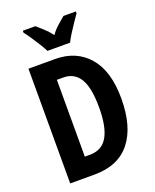

<svg xmlns="http://www.w3.org/2000/svg" viewBox="-168 -1028 904 1123"><g transform="rotate(-20 283.5 -467.0)"><path d="M521 -365Q521 -190 445.5 -95Q370 0 222 0H70V-714H235Q367 -714 444 -625Q521 -536 521 -365ZM381 -360Q381 -484 346.5 -540Q312 -596 244 -596H204V-118H235Q311 -118 346 -178.5Q381 -239 381 -360ZM210 -774Q201 -793 184 -820.5Q167 -848 148.5 -875.5Q130 -903 115 -922V-934H193Q209 -920 234 -897.5Q259 -875 280 -847Q301 -877 325 -897Q349 -917 368 -934H445V-922Q431 -902 413 -875.5Q395 -849 378 -822Q361 -795 351 -774Z"/></g></svg>

Font: Noto Sans Gujarati UI ExtraCondensed
Style: Bold
Weight: 700
Width: 2
Designer: Jelle Bosma - Monotype Design Team, Universal Thirst
Foundry: Monotype Imaging Inc.
Version: Version 2.106; ttfautohint (v1.8.4.7-5d5b)